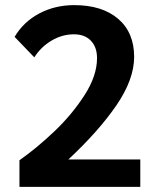

<svg xmlns="http://www.w3.org/2000/svg" viewBox="-20 -730 605 750"><path d="M56 -104Q123 -151 192 -216.5Q261 -282 310 -358Q359 -434 359 -503Q359 -546 335 -571Q311 -596 269 -596Q223 -596 181.5 -571.5Q140 -547 114 -506L37 -586Q72 -645 133.5 -677.5Q195 -710 270 -710Q379 -710 441.5 -656.5Q504 -603 504 -508Q504 -420 435 -319Q366 -218 247 -107H528V0H56Z"/></svg>

Font: Sarabun
Style: Bold
Weight: 700
Designer: Suppakit Chalermlarp | Katatrad Co.,Ltd.
Foundry: Cadson Demak Co.,Ltd.
Version: Version 1.000; ttfautohint (v1.6)